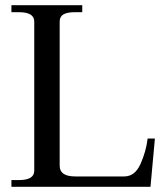

<svg xmlns="http://www.w3.org/2000/svg" viewBox="-20 -720 637 740"><path d="M24 -26H53Q112 -26 112 -62V-637Q112 -673 53 -673H24V-700H297V-673H268Q239 -673 224.5 -664.5Q210 -656 210 -637V-81Q210 -40 270 -40H459Q500 -40 521.5 -88Q543 -136 549 -186H577L560 0H24Z"/></svg>

Font: TavirajRegular
Style: Regular
Weight: 400
Designer: Katatrad Team
Foundry: CadsonDemak
Version: Version 1.001